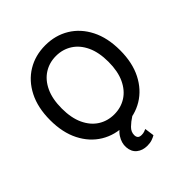

<svg xmlns="http://www.w3.org/2000/svg" viewBox="-251 -898 1271 1271"><g transform="rotate(-45 384.0 -262.5)"><path d="M711.6 -363.6Q711.6 -247.5 669 -163.7Q626.4 -79.9 552.4 -35Q478.3 9.9 384.2 9.9Q289.8 9.9 215.7 -35Q141.7 -79.9 99.1 -163.7Q56.5 -247.5 56.5 -363.6Q56.5 -480.1 99.1 -563.7Q141.7 -647.4 215.7 -692.3Q289.8 -737.2 384.2 -737.2Q478.3 -737.2 552.4 -692.3Q626.4 -647.4 669 -563.7Q711.6 -480.1 711.6 -363.6ZM603 -363.6Q603 -452.4 574.4 -513.3Q545.8 -574.2 496.3 -605.6Q446.7 -637.1 384.2 -637.1Q321.7 -637.1 272.2 -605.6Q222.7 -574.2 194.1 -513.3Q165.5 -452.4 165.5 -363.6Q165.5 -275.2 194.1 -214.1Q222.7 -153.1 272.2 -121.6Q321.7 -90.2 384.2 -90.2Q446.7 -90.2 496.3 -121.6Q545.8 -153.1 574.4 -214.1Q603 -275.2 603 -363.6ZM392.4 211.6Q347.7 211.6 318 187.5Q288.4 163.4 285.5 117.9Q283 77.1 308.8 36.8Q334.5 -3.6 397 -31.6L460.2 1.8Q427.9 22.4 403.9 46Q380 69.6 380 99.4Q380 115.8 388.1 125Q396.3 134.2 416.2 134.2Q430.8 134.2 442.1 130.3Q453.5 126.4 460.6 122.9L469.8 190.3Q457.7 197.8 438.2 204.7Q418.7 211.6 392.4 211.6Z"/></g></svg>

Font: Inter UI Medium
Style: Regular
Weight: 500
Designer: Rasmus Andersson
Foundry: rsms
Version: 3.2;8d6f07862